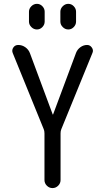

<svg xmlns="http://www.w3.org/2000/svg" viewBox="-20 -960 540 980"><path d="M288.1 -900.4Q288.1 -916 300.3 -928.2Q312.5 -940.4 328.6 -940.4Q344.7 -940.4 356.4 -928.2Q368.2 -916 368.2 -900.4V-849.6Q368.2 -834 356.4 -821.8Q344.7 -809.6 328.6 -809.6Q312.5 -809.6 300.3 -821.8Q288.1 -834 288.1 -849.6ZM127.9 -900.4Q127.9 -916 140.1 -928.2Q152.3 -940.4 168.5 -940.4Q184.6 -940.4 196.3 -928.2Q208 -916 208 -900.4V-849.6Q208 -834 196.3 -821.8Q184.6 -809.6 168.5 -809.6Q152.3 -809.6 140.1 -821.8Q127.9 -834 127.9 -849.6ZM203.1 -300.8 44.9 -689.5Q39.1 -704.1 47.9 -717.3Q56.6 -730.5 73.2 -730.5Q92.8 -730.5 109.4 -718.8Q126 -707 132.8 -688.5L249 -376Q249 -375 250 -375Q251 -375 251 -376L368.2 -690.4Q375 -708 390.6 -719.2Q406.2 -730.5 424.8 -730.5Q439.5 -730.5 448.7 -717.3Q458 -704.1 452.1 -690.4L293 -300.8Q289.1 -292 289.1 -279.3V-41Q289.1 -24.4 276.9 -12.2Q264.6 0 248 0Q231.4 0 219.2 -12.2Q207 -24.4 207 -41V-279.3Q207 -292 203.1 -300.8Z"/></svg>

Font: Rounded-X Mgen+ 2m regular
Style: Regular
Weight: 400
Designer: [Source Han Sans]
Ryoko NISHIZUKA  (kana & ideographs); Paul D. Hunt (Latin, Greek & Cyrillic); Wenlong ZHANG  (bopomofo
Version: Version 1.059.20150602